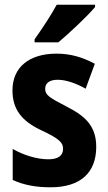

<svg xmlns="http://www.w3.org/2000/svg" viewBox="-20 -786 461 816"><path d="M384 -756V-766H221C197 -721 161 -667 127 -619V-606H228C277 -647 353 -719 384 -756ZM389 -162C389 -250 342 -293 265 -332C188 -372 172 -382 172 -409C172 -433 191 -447 225 -447C262 -447 305 -431 344 -409L383 -515C330 -543 280 -558 220 -558C105 -558 33 -501 33 -402C33 -319 75 -271 152 -234C232 -197 248 -180 248 -154C248 -124 227 -109 185 -109C137 -109 79 -127 34 -153V-21C83 1 134 10 195 10C322 10 389 -52 389 -162Z"/></svg>

Font: Noto Sans Bengali Condensed
Style: Bold
Weight: 700
Width: 3
Designer: Joana Ranito - Universal Thirst; Jelle Bosma - Monotype Design Team
Foundry: Universal Thirst ehf.
Version: Version 3.000